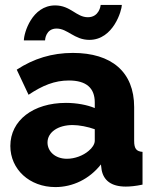

<svg xmlns="http://www.w3.org/2000/svg" viewBox="-20 -750 626 780"><path d="M210 -634C255 -634 282 -588 343 -588C441 -588 475 -709 475 -730H389C389 -727 383 -680 337 -680C290 -680 267 -728 204 -728C110 -728 77 -616 77 -586H163C163 -589 166 -634 210 -634ZM22 -157C22 -62 100 10 205 10C275 10 343 -22 390 -82L393 -59C401 -18 431 8 491 8C508 8 531 6 559 0V-133C534 -135 525 -146 525 -178V-315C525 -458 433 -535 276 -535C191 -535 117 -512 48 -467L96 -365C153 -403 202 -423 260 -423C331 -423 365 -392 365 -334V-311C334 -324 291 -332 248 -332C115 -332 22 -261 22 -157ZM340 -137C318 -118 284 -105 252 -105C203 -105 173 -136 173 -171C173 -213 216 -242 275 -242C302 -242 337 -235 365 -225V-178C365 -165 355 -149 340 -137Z"/></svg>

Font: FIGSv2-sans-serif ExtraBold
Style: Regular
Weight: 800
Designer: Matt McInerney, Pablo Impallari, Rodrigo Fuenzalida,Mirko Velimirovic
Foundry: Matt McInerney, Pablo Impallari, Rodrigo Fuenzalida
Version: Version 4.021;hotconv 1.0.109;makeotfexe 2.5.65596